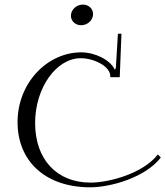

<svg xmlns="http://www.w3.org/2000/svg" viewBox="-20 -788 705 818"><path d="M333.2 -768.5C306.6 -768.5 282.2 -747.8 282.2 -720.9C282.2 -698.3 300.9 -680.5 325.5 -680.5C352.2 -680.5 376.5 -701.2 376.5 -728.1C376.5 -750.7 357.9 -768.5 333.2 -768.5ZM497.4 -644.2H482.4L473.6 -498.5L469.2 -491.1C449.1 -533.9 383.6 -565 326.4 -565C180.9 -565 54.8 -434.4 54.8 -267.7C54.8 -99.8 175 10 364.1 10C450.6 10 598.7 -31 665.2 -117L652.4 -130C590.3 -49 444.6 -10 365.9 -10C220.9 -10 129.6 -110.1 129.6 -263.9C129.6 -413.7 219.8 -540 324.2 -540C379.6 -540 450 -506 450 -463V-459L490.2 -459.2Z"/></svg>

Font: Galberik
Style: Regular
Weight: 400
Designer: Gluk
Foundry: Gluk
Version: Version 0.50